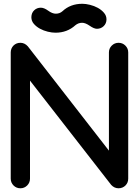

<svg xmlns="http://www.w3.org/2000/svg" viewBox="-20 -1011 743 1031"><path d="M37.6 -51.8V-729.5Q37.6 -740.2 41.5 -749.8Q45.4 -759.3 52.5 -766.4Q59.6 -773.4 68.8 -777.3Q78.1 -781.2 89.4 -781.2Q112.3 -781.2 129.4 -762.2L564.9 -202.1V-729.5Q564.9 -751 580.1 -766.1Q595.2 -781.2 616.7 -781.2Q638.2 -781.2 653.3 -766.1Q668.5 -751 668.5 -729.5V-51.8Q668.5 -40.5 664.6 -31.2Q660.6 -22 653.6 -14.9Q646.5 -7.8 637 -3.9Q627.4 0 616.7 0Q593.8 0 577.1 -18.1L141.1 -578.1V-51.8Q141.1 -30.3 126 -15.1Q110.8 0 89.4 0Q67.9 0 52.7 -15.1Q37.6 -30.3 37.6 -51.8ZM277.8 -835.4Q259.3 -835.4 236.8 -840.8Q214.4 -846.2 194.6 -856.9Q174.8 -867.7 161.6 -883.1Q148.4 -898.4 148.4 -918.9Q148.9 -941.9 163.6 -955.8Q178.2 -969.7 199.2 -969.7Q216.8 -969.7 238.8 -953.6Q260.7 -937.5 279.8 -937.5Q300.8 -937.5 315.4 -950.7Q357.9 -990.7 422.4 -990.7Q440.4 -990.7 463.1 -985.1Q485.8 -979.5 505.4 -968.8Q524.9 -958 538.3 -942.4Q551.8 -926.8 551.8 -907.2Q551.8 -885.3 536.9 -870.8Q522 -856.4 500.5 -856.4Q484.9 -856.4 461.7 -872.6Q438.5 -888.7 420.9 -888.7Q400.9 -888.7 384.8 -875.5Q340.8 -835.4 277.8 -835.4Z"/></svg>

Font: Comfortaa
Style: Bold
Weight: 700
Designer: Johan Aakerlund
Foundry: Johan Aakerlund
Version: Version 2.001; ttfautohint (v1.4.1)